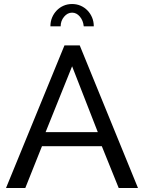

<svg xmlns="http://www.w3.org/2000/svg" viewBox="-20 -936 717 956"><path d="M301 -710H377L667 0H571L487 -208H189L106 0H10ZM467 -278 339 -606 207 -278ZM339 -873Q316 -873 299 -852.5Q282 -832 282 -805H231Q231 -829 239.5 -849Q248 -869 262.5 -884Q277 -899 296.5 -907.5Q316 -916 339 -916Q362 -916 381.5 -907.5Q401 -899 415.5 -884Q430 -869 438.5 -849Q447 -829 447 -805H397Q394 -834 377.5 -853.5Q361 -873 339 -873Z"/></svg>

Font: IngvarSans
Style: Regular
Weight: 500
Version: Version 3.000